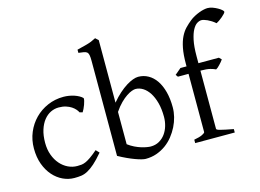

<svg xmlns="http://www.w3.org/2000/svg" viewBox="-101 -942 1547 1142"><g transform="rotate(-15 672.0 -371.5)"><path d="M410.2 -92.8Q378.4 -55.2 354.2 -33.9Q330.1 -12.7 309.6 -1.7Q289.1 9.3 269.5 12Q250 14.6 227.1 14.6Q191.4 14.6 157.5 -1.2Q123.5 -17.1 97.2 -46.9Q70.8 -76.7 54.9 -119.6Q39.1 -162.6 39.1 -216.8Q39.1 -269.5 58.3 -315.4Q77.6 -361.3 111.1 -395.3Q144.5 -429.2 189.9 -449Q235.4 -468.8 288.1 -468.8Q304.2 -468.8 321 -466.1Q337.9 -463.4 353.3 -458.3Q368.7 -453.1 381.6 -446Q394.5 -439 402.8 -430.2Q403.8 -424.3 401.4 -413.6Q398.9 -402.8 394.5 -390.9Q390.1 -378.9 384.8 -367.9Q379.4 -356.9 375 -350.1L356.9 -355Q353 -363.8 344.2 -374Q335.4 -384.3 321.5 -393.6Q307.6 -402.8 288.3 -408.9Q269 -415 244.1 -415Q218.3 -415 194.6 -403.6Q170.9 -392.1 152.6 -369.1Q134.3 -346.2 123.3 -312Q112.3 -277.8 112.3 -231.9Q112.3 -190.4 124.8 -156.7Q137.2 -123 158 -99.4Q178.7 -75.7 205.8 -62.7Q232.9 -49.8 262.2 -49.8Q275.9 -49.8 287.6 -51Q299.3 -52.2 313.2 -58.1Q327.1 -64 345.5 -76.7Q363.8 -89.4 391.1 -112.8L410.2 -92.8Z M835.4 -199.2Q835.4 -248 825.2 -285.9Q814.9 -323.7 798.1 -349.6Q781.2 -375.5 759.3 -389.2Q737.3 -402.8 713.9 -402.8Q705.1 -402.8 690.7 -397.7Q676.3 -392.6 658.2 -380.6Q640.1 -368.7 619.6 -348.4Q599.1 -328.1 578.6 -297.9V-99.1Q598.1 -84.5 618.4 -74.7Q638.7 -64.9 657 -59.3Q675.3 -53.7 690.2 -51.3Q705.1 -48.8 713.9 -48.8Q743.7 -48.8 766.4 -61.8Q789.1 -74.7 804.4 -95.9Q819.8 -117.2 827.6 -144Q835.4 -170.9 835.4 -199.2ZM900.4 -240.2Q900.4 -211.9 893.1 -182.1Q885.7 -152.3 871.6 -124Q857.4 -95.7 837.2 -70.3Q816.9 -44.9 790.8 -26.1Q764.6 -7.3 733.4 3.7Q702.1 14.6 666 14.6Q656.7 14.6 640.4 10.5Q624 6.3 602.8 -1.5Q581.5 -9.3 556.6 -20.8Q531.7 -32.2 505.4 -46.9V-632.8Q505.4 -655.3 502.9 -667.5Q500.5 -679.7 493.7 -685.8Q486.8 -691.9 474.4 -693.8Q461.9 -695.8 441.9 -698.2V-717.8Q474.1 -725.6 503.4 -733.6Q532.7 -741.7 560.5 -756.8Q563 -754.4 567.4 -750.2Q571.8 -746.1 575 -743.4Q578.1 -740.7 578.6 -740.2V-355Q603 -384.3 627.2 -405.8Q651.4 -427.2 673.6 -441.2Q695.8 -455.1 714.8 -461.9Q733.9 -468.8 748 -468.8Q781.2 -468.8 809.3 -453.1Q837.4 -437.5 857.7 -408Q877.9 -378.4 889.2 -335.9Q900.4 -293.5 900.4 -240.2Z M1343.8 -710Q1343.8 -706.1 1336.7 -698.2Q1329.6 -690.4 1319.8 -682.1Q1310.1 -673.8 1299.6 -666.5Q1289.1 -659.2 1281.7 -655.8Q1270 -666 1258.1 -673.6Q1246.1 -681.2 1235.1 -686.3Q1224.1 -691.4 1214.6 -694.1Q1205.1 -696.8 1198.7 -696.8Q1186 -696.8 1171.6 -688Q1157.2 -679.2 1144.8 -656.7Q1132.3 -634.3 1124 -595.5Q1115.7 -556.6 1115.7 -496.1V-454.1H1241.7L1255.9 -439.9Q1251.5 -433.1 1244.9 -425.5Q1238.3 -418 1231.7 -410.9Q1225.1 -403.8 1218.8 -398.4Q1212.4 -393.1 1208 -391.1Q1196.8 -397 1175.8 -402.6Q1154.8 -408.2 1115.7 -408.2V-49.8Q1115.7 -46.9 1120.8 -43.9Q1126 -41 1138.2 -37.8Q1150.4 -34.7 1169.7 -30.5Q1189 -26.4 1217.8 -21V0H974.1V-21Q1007.8 -26.9 1025.1 -35.4Q1042.5 -43.9 1042.5 -49.8V-408.2H977.1L966.8 -421.9L1004.9 -454.1H1042.5V-469.2Q1042.5 -526.9 1050.3 -566.2Q1058.1 -605.5 1071.5 -632.6Q1085 -659.7 1102.5 -678Q1120.1 -696.3 1139.6 -711.9Q1152.8 -722.7 1168.5 -731Q1184.1 -739.3 1199.5 -745.1Q1214.8 -751 1228.8 -753.9Q1242.7 -756.8 1252 -756.8Q1267.1 -756.8 1283.2 -751Q1299.3 -745.1 1312.7 -737.5Q1326.2 -730 1335 -722.2Q1343.8 -714.4 1343.8 -710Z"/></g></svg>

Font: GentiumAlt
Style: Regular
Weight: 400
Designer: J. Victor Gaultney
Version: Version 1.02; 2005; OFL release